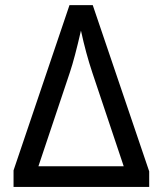

<svg xmlns="http://www.w3.org/2000/svg" viewBox="-20 -734 640 754"><path d="M565.9 -61V0H33.2V-64.9L252.9 -713.9H344.2ZM297.9 -613.8Q272.9 -504.9 254.9 -451.2L130.9 -81.1H465.8L342.8 -448.2Q317.4 -523.9 297.9 -613.8Z"/></svg>

Font: Droid Sans Mono
Style: Regular
Weight: 400
Monospace: yes
Foundry: Ascender Corporation
Version: Version 1.00 build 112